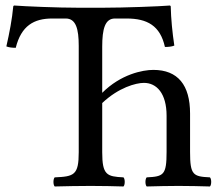

<svg xmlns="http://www.w3.org/2000/svg" viewBox="-20 -673 795 695"><path d="M668 -123V-262C668 -365 624 -420 535 -420C496 -420 417 -404 350 -337V-504C350 -568 360 -606 396 -606H438C513 -606 560 -580 577 -503C588 -503 602 -504 611 -508C604 -554 599 -605 598 -650C598 -651 596 -653 595 -653C561 -650 430 -645 351 -645H265C188 -645 70 -650 32 -653C30 -653 28 -651 28 -650C24 -605 14 -553 3 -505C13 -501 25 -500 37 -500C57 -580 103 -606 169 -606H218C255 -606 265 -568 265 -507V-122C265 -39 248 -34 178 -31C172 -25 172 -4 178 2C217 1 268 0 308 0C346 0 397 1 427 2C433 -4 433 -25 427 -31C367 -34 350 -39 350 -122V-300C409 -356 472 -373 501 -373C547 -373 583 -335 583 -254V-123C583 -39 572 -34 511 -31C505 -25 505 -4 511 2C543 1 596 0 626 0C662 0 707 1 740 2C746 -4 746 -25 740 -31C679 -34 668 -39 668 -123Z"/></svg>

Font: Libertinus Math
Style: Regular
Weight: 400
Designer: Philipp H. Poll, Khaled Hosny
Foundry: Caleb Maclennan
Version: Version 7.050;RELEASE